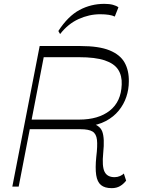

<svg xmlns="http://www.w3.org/2000/svg" viewBox="-20 -969 731 997"><path d="M560 8Q524 8 504.5 -8Q485 -24 479.5 -60Q474 -96 480 -155Q487 -212 483.5 -243Q480 -274 460.5 -286Q441 -298 398 -298H124L133 -348H391Q491 -348 550 -394.5Q609 -441 612 -530Q614 -576 593.5 -607.5Q573 -639 524 -655.5Q475 -672 390 -672H207L77 0H44L186 -730H397Q494 -730 549 -707.5Q604 -685 627 -644Q650 -603 649 -546Q649 -505 636 -466Q623 -427 596.5 -394.5Q570 -362 529.5 -340.5Q489 -319 433 -313L446 -331Q498 -321 511 -286Q524 -251 516 -175Q509 -105 523 -77Q537 -49 575 -49Q590 -49 603.5 -55Q617 -61 623 -68L635 -31Q621 -13 603 -2.5Q585 8 560 8ZM292 -792 283 -808Q333 -885 392.5 -917Q452 -949 522 -949Q548 -949 566.5 -944Q585 -939 595 -931L576 -883Q564 -889 545 -892Q526 -895 500 -895Q443 -895 388 -870Q333 -845 292 -792Z"/></svg>

Font: Savate ExtraLight
Style: Italic
Weight: 200
Italic angle: -11°
Designer: Max Esnée
Foundry: Plomb Type
Version: Version 2.000